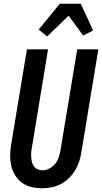

<svg xmlns="http://www.w3.org/2000/svg" viewBox="-20 -999 546 1027"><path d="M206 8Q176 8 148.5 1.5Q121 -5 98.5 -21Q76 -37 61.5 -60.5Q47 -84 40.5 -111.5Q34 -139 34.5 -168.5Q35 -198 40 -228L124 -735H237L151 -212Q148 -198 147 -184.5Q146 -171 147 -157.5Q148 -144 151 -131.5Q154 -119 161.5 -109Q169 -99 181 -93.5Q193 -88 207 -88Q226 -88 245 -98Q264 -108 276.5 -124.5Q289 -141 295 -160Q301 -179 304 -198L393 -735H506L415 -183Q411 -158 403 -133.5Q395 -109 381 -86.5Q367 -64 347.5 -45Q328 -26 304.5 -14Q281 -2 255.5 3Q230 8 206 8ZM232 -804 187 -841 300 -979H412L478 -836L425 -809L347 -915Z"/></svg>

Font: Iosevka Web
Style: Bold Italic
Weight: 700
Italic angle: -9°
Monospace: yes
Designer: Belleve Invis
Foundry: Belleve Invis
Version: Version 28.0.3; ttfautohint (v1.8.3)